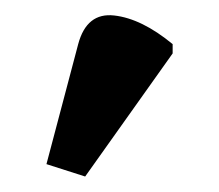

<svg xmlns="http://www.w3.org/2000/svg" viewBox="-20 -831 283 248"><path d="M90 -603 40 -619 81 -774Q92 -815 127.5 -811Q163 -807 203 -774V-762Z"/></svg>

Font: NotoSerif-Bold
Style: Regular
Weight: 700
Designer: Monotype Design Team
Foundry: Monotype Imaging Inc.
Version: Version 2.007; ttfautohint (v1.8) -l 8 -r 50 -G 200 -x 14 -D